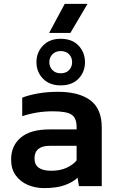

<svg xmlns="http://www.w3.org/2000/svg" viewBox="-20 -955 594 985"><path d="M232 -786 312 -935H429L341 -786ZM291 -517Q234 -517 200.5 -551.5Q167 -586 167 -636Q167 -686 200.5 -721Q234 -756 291 -756Q350 -756 383 -721Q416 -686 416 -636Q416 -586 383 -551.5Q350 -517 291 -517ZM291 -579Q319 -579 334.5 -595.5Q350 -612 350 -636Q350 -660 334.5 -676.5Q319 -693 291 -693Q265 -693 249 -676.5Q233 -660 233 -636Q233 -612 249 -595.5Q265 -579 291 -579ZM206 10Q161 10 122.5 -6.5Q84 -23 60.5 -55.5Q37 -88 37 -137Q37 -207 86.5 -249Q136 -291 233 -291H373V-304Q373 -348 348.5 -366Q324 -384 250 -384Q169 -384 94 -359V-454Q127 -467 174.5 -475.5Q222 -484 278 -484Q385 -484 443.5 -440.5Q502 -397 502 -301V0H385L378 -43Q350 -18 309 -4Q268 10 206 10ZM243 -79Q288 -79 321 -94Q354 -109 373 -132V-207H236Q157 -207 157 -142Q157 -79 243 -79Z"/></svg>

Font: Kanit Medium
Style: Regular
Weight: 500
Designer: Katatrad Team
Foundry: CadsonDemak
Version: Version 2.000; ttfautohint (v1.8.3)